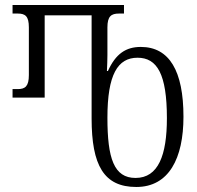

<svg xmlns="http://www.w3.org/2000/svg" viewBox="-20 -734 784 765"><path d="M523 11C653 11 711 -103 711 -269C711 -451 655 -547 541 -547C482 -547 441 -520 410 -451H406C407 -473 408 -494 408 -515V-625C408 -669 423 -680 454 -680H474V-714H30V-680H51C81 -680 95 -669 95 -625V-435C95 -391 81 -379 51 -379H30V-345H158V-673H345V-262C345 -75 394 11 523 11ZM520 -25C434 -25 408 -103 408 -265C408 -437 449 -504 528 -504C606 -504 645 -439 645 -263C645 -116 611 -25 520 -25Z"/></svg>

Font: Noto Serif Georgian ExtraCondensed Light
Style: Regular
Weight: 300
Width: 2
Designer: Monotype Design Team, Akaki Razmadze
Foundry: Google LLC
Version: Version 2.003